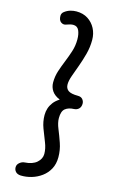

<svg xmlns="http://www.w3.org/2000/svg" viewBox="-154 -938 707 1169"><g transform="rotate(15 199.5 -353.5)"><path d="M105 173Q84 172 73 160.5Q62 149 62 132Q62 115 76.5 103Q91 91 107 90Q157 87 183.5 63.5Q210 40 210 9Q210 -25 195 -62Q180 -99 165 -139Q150 -179 150 -221Q150 -243 156.5 -263Q163 -283 177 -301.5Q191 -320 215 -335Q181 -349 165 -372.5Q149 -396 149 -426Q149 -464 160.5 -499Q172 -534 186.5 -569.5Q201 -605 212.5 -641Q224 -677 224 -716Q224 -750 213.5 -773Q203 -796 177 -796Q169 -796 158 -793.5Q147 -791 137 -787Q119 -779 103 -790Q87 -801 87 -829Q87 -837 90.5 -844Q94 -851 101 -856Q118 -869 137 -874.5Q156 -880 175 -880Q217 -880 247.5 -860.5Q278 -841 295 -808.5Q312 -776 312 -736Q312 -691 300.5 -647.5Q289 -604 274.5 -564.5Q260 -525 248.5 -492.5Q237 -460 237 -437Q237 -412 254.5 -399Q272 -386 316 -386Q336 -386 346 -374Q356 -362 356 -347Q356 -327 344.5 -315Q333 -303 313 -302Q280 -301 259.5 -285Q239 -269 239 -225Q239 -196 254 -159.5Q269 -123 283.5 -81Q298 -39 298 6Q298 49 281 80.5Q264 112 235.5 133Q207 154 173 164Q139 174 105 173Z"/></g></svg>

Font: Playpen Sans Arabic
Style: Regular
Weight: 400
Designer: Azza Alameddine, Laura Meseguer, Veronika Burian, José Scaglione
Foundry: TypeTogether
Version: Version 2.000